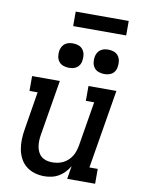

<svg xmlns="http://www.w3.org/2000/svg" viewBox="-100 -994 799 1070"><g transform="rotate(10 300.0 -459.0)"><path d="M226 8Q198 8 171 0Q144 -8 123 -25Q102 -42 89.5 -66Q77 -90 72 -117.5Q67 -145 68 -173.5Q69 -202 74 -231L109 -446H63V-530H220L168 -217Q165 -200 164.5 -183Q164 -166 166.5 -150Q169 -134 176 -119.5Q183 -105 195 -95Q207 -85 223 -80.5Q239 -76 256 -76Q272 -76 287.5 -79Q303 -82 317.5 -89Q332 -96 344.5 -107.5Q357 -119 365.5 -132.5Q374 -146 379 -161.5Q384 -177 387 -192L429 -446H382V-530H540L466 -84H513V0H355L367 -74Q356 -55 341 -39Q326 -23 307 -12Q288 -1 267 3.5Q246 8 226 8ZM456 -611Q440 -611 424.5 -616.5Q409 -622 399.5 -634.5Q390 -647 387.5 -663.5Q385 -680 388 -697Q390 -708 396 -719Q402 -730 412 -737Q422 -744 433.5 -746.5Q445 -749 456 -749Q473 -749 488 -743.5Q503 -738 512.5 -725.5Q522 -713 524.5 -696.5Q527 -680 524 -663Q523 -652 517 -641Q511 -630 501 -623Q491 -616 479.5 -613.5Q468 -611 456 -611ZM256 -611Q240 -611 224.5 -616.5Q209 -622 199.5 -634.5Q190 -647 187.5 -663.5Q185 -680 188 -697Q190 -708 196 -719Q202 -730 212 -737Q222 -744 233.5 -746.5Q245 -749 256 -749Q273 -749 288 -743.5Q303 -738 312.5 -725.5Q322 -713 324.5 -696.5Q327 -680 324 -663Q323 -652 317 -641Q311 -630 301 -623Q291 -616 279.5 -613.5Q268 -611 256 -611ZM540 -844H240V-926H540Z"/></g></svg>

Font: Iosevka Slab MdExObl
Style: Regular
Weight: 500
Width: 7
Italic angle: -9°
Monospace: yes
Designer: Belleve Invis
Foundry: Belleve Invis
Version: Version 11.1.1; ttfautohint (v1.8.3)